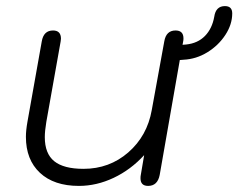

<svg xmlns="http://www.w3.org/2000/svg" viewBox="-20 -600 782 630"><path d="M742 -556Q742 -520 719.5 -485.5Q697 -451 660.5 -428.5Q624 -406 582 -404L570 -403L504 -26Q497 10 466 10Q441 10 441 -15Q441 -22 442 -26L453 -91Q409 -43 353 -16.5Q297 10 239 10Q157 10 111 -33Q65 -76 65 -151Q65 -172 70 -200L117 -464Q123 -500 154 -500Q180 -500 180 -473L179 -464L132 -200Q127 -170 127 -150Q127 -96 158 -71Q189 -46 254 -46Q339 -46 401 -100Q463 -154 478 -239L519 -464Q525 -500 556 -500Q582 -500 582 -474Q582 -468 581 -464L579 -453L591 -454Q629 -458 652.5 -482Q676 -506 683 -545Q688 -580 718 -580Q742 -580 742 -556Z"/></svg>

Font: Kodchasan Light
Style: Italic
Weight: 300
Italic angle: -10°
Version: Version 1.000; ttfautohint (v1.6)